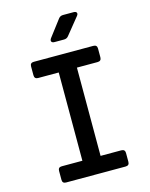

<svg xmlns="http://www.w3.org/2000/svg" viewBox="-137 -1036 874 1122"><g transform="rotate(-15 300.0 -475.0)"><path d="M120 0Q98 0 98 -22V-76Q98 -98 120 -98H245V-632H120Q98 -632 98 -655V-708Q98 -730 120 -730H480Q503 -730 503 -708V-655Q503 -632 480 -632H355V-98H480Q503 -98 503 -76V-22Q503 0 480 0ZM268 -810Q254 -810 249.5 -817.5Q245 -825 253 -837L329 -937Q339 -950 356 -950H420Q434 -950 438 -942Q442 -934 433 -923L352 -823Q342 -810 325 -810Z"/></g></svg>

Font: Pitagon Sans Mono SemiBold
Style: Regular
Weight: 600
Monospace: yes
Designer: Travis Tran
Foundry: Pitagon
Version: Version 1.001; ttfautohint (v1.8.4.7-5d5b);gftools[0.9.26]